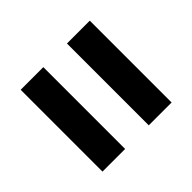

<svg xmlns="http://www.w3.org/2000/svg" viewBox="-74 -601 707 707"><g transform="rotate(45 280.0 -247.0)"><path d="M67 -308V-427H493V-308ZM67 -67V-185H493V-67Z"/></g></svg>

Font: Hanken Grotesk Black
Style: Italic
Weight: 900
Italic angle: -8°
Designer: Alfredo Marco Pradil
Foundry: Hanken Design Co.
Version: Version 3.013